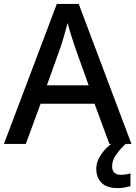

<svg xmlns="http://www.w3.org/2000/svg" viewBox="-20 -737 694 983"><path d="M540 0 464 -206H188L112 0H0L271 -717H383L653 0ZM362 -501Q359 -512 351.5 -534Q344 -556 337 -580Q330 -604 326 -619Q318 -588 308 -553Q298 -518 292 -501L220 -300H434ZM554 115Q554 136 565.5 147Q577 158 597 158Q614 158 626.5 155.5Q639 153 648 151V216Q633 220 617.5 223Q602 226 582 226Q527 226 500 199Q473 172 473 127Q473 98 487.5 71Q502 44 524.5 21.5Q547 -1 570 -16L623 0Q590 32 572 58.5Q554 85 554 115Z"/></svg>

Font: Noto Sans Kannada Medium
Style: Regular
Weight: 500
Designer: Jelle Bosma - Monotype Design Team
Foundry: Monotype Imaging Inc.
Version: Version 2.005; ttfautohint (v1.8.4.7-5d5b)